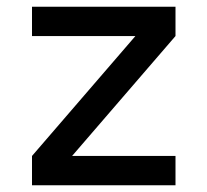

<svg xmlns="http://www.w3.org/2000/svg" viewBox="-20 -550 616 570"><path d="M75 0H501V-87H194L501 -443V-530H75V-443H382L75 -87Z"/></svg>

Font: Iosevka Sparkle Medium
Style: Regular
Weight: 500
Designer: Belleve Invis
Foundry: Belleve Invis
Version: Version 4.5.0; ttfautohint (v1.8.3)